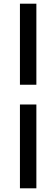

<svg xmlns="http://www.w3.org/2000/svg" viewBox="-20 -770 298 1040"><path d="M88 -311H177V-750H88ZM88 250H177V-204H88Z"/></svg>

Font: Source Sans Pro
Style: Bold Italic
Weight: 700
Italic angle: -11°
Designer: Paul D. Hunt
Foundry: Adobe Systems Incorporated
Version: Version 3.006;hotconv 1.0.111;makeotfexe 2.5.65597